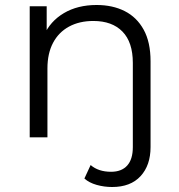

<svg xmlns="http://www.w3.org/2000/svg" viewBox="-20 -550 716 769"><path d="M429 199Q397 199 367 190.5Q337 182 318 165L343 111Q374 138 425 138Q467 138 489.5 113Q512 88 512 39V-298Q512 -381 470.5 -423.5Q429 -466 354 -466Q298 -466 256.5 -443.5Q215 -421 192.5 -378.5Q170 -336 170 -276V0H99V-525H167V-381L156 -408Q181 -465 236 -497.5Q291 -530 367 -530Q431 -530 479.5 -505.5Q528 -481 555.5 -431Q583 -381 583 -305V39Q583 112 543 155.5Q503 199 429 199Z"/></svg>

Font: Montserrat Thin
Style: Regular
Weight: 400
Version: Version 9.000